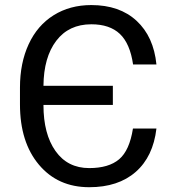

<svg xmlns="http://www.w3.org/2000/svg" viewBox="-20 -741 714 770"><path d="M607.4 -225.6Q594.2 -112.8 524.2 -51.5Q454.1 9.8 337.9 9.8Q211.9 9.8 136 -80.6Q60.1 -170.9 60.1 -322.3V-390.1Q60.1 -488.3 95 -563.7Q129.9 -639.2 195.1 -679.9Q260.3 -720.7 346.2 -720.7Q459.5 -720.7 527.8 -657.5Q596.2 -594.2 607.4 -482.4H513.7Q501.5 -566.4 460.7 -605Q419.9 -643.6 346.2 -643.6Q255.9 -643.6 205.6 -577.4Q155.3 -511.2 154.3 -397H432.6V-320.3H154.3V-319.3Q154.3 -203.6 202.6 -135.3Q251 -66.9 337.9 -66.9Q416 -66.9 457.8 -102.3Q499.5 -137.7 513.2 -225.6Z"/></svg>

Font: Mardoto
Style: Regular
Weight: 400
Designer: Christian Robertson, Vahan Hovhannisyan
Foundry: Google
Version: Version 1.000